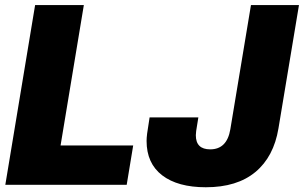

<svg xmlns="http://www.w3.org/2000/svg" viewBox="-20 -748 1230 777"><path d="M1.5 0 122.1 -727.5H319.3L225.1 -159.2H519L492.7 0ZM813 9.8Q699.2 9.8 636.2 -38.6Q573.2 -86.9 573.2 -177.7Q573.2 -189.5 575.4 -207.5Q577.6 -225.6 585.4 -272.9H782.7Q775.4 -230 773.9 -218Q772.5 -206.1 772.5 -200.7Q772.5 -143.6 830.6 -143.6Q898.4 -143.6 912.1 -224.6L995.6 -727.5H1189.9L1106.9 -228.5Q1087.9 -113.8 1013.7 -52Q939.5 9.8 813 9.8Z"/></svg>

Font: Inter Black
Style: Italic
Weight: 900
Italic angle: -9.39999°
Designer: Rasmus Andersson
Foundry: rsms
Version: Version 4.000;git-a52131595